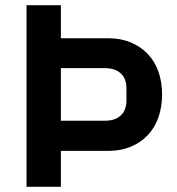

<svg xmlns="http://www.w3.org/2000/svg" viewBox="-20 -718 681 738"><path d="M82 0V-698H214V-571H396Q444 -571 482.5 -555Q521 -539 548 -510.5Q575 -482 589 -442.5Q603 -403 603 -355Q603 -307 589 -267Q575 -227 548 -198.5Q521 -170 482.5 -154Q444 -138 396 -138H214V0ZM214 -254H384Q422 -254 444 -274Q466 -294 466 -332V-378Q466 -416 444 -436Q422 -456 384 -456H214Z"/></svg>

Font: IBM Plex Arabic SemiBold
Style: Regular
Weight: 600
Designer: Mike Abbink, Paul van der Laan, Pieter van Rosmalen, Wael Morcos, Khajak Apelian
Foundry: Bold Monday
Version: Version 1.0